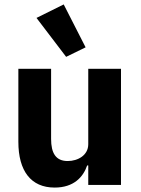

<svg xmlns="http://www.w3.org/2000/svg" viewBox="-20 -836 636 868"><path d="M279 -579 367 -622 268 -816 145 -755ZM379 0H527V-525H379V-184C379 -134 332 -108 286 -108C232 -108 211 -144 211 -208V-525H63V-195C63 -63 120 12 227 12C313 12 356 -35 374 -88H379Z"/></svg>

Font: IBM Plex Devanagari
Style: Bold
Weight: 700
Designer: Mike Abbink, Paul van der Laan, Pieter van Rosmalen, Erin McLaughlin
Foundry: Bold Monday
Version: Version 1.0